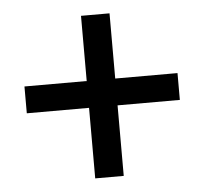

<svg xmlns="http://www.w3.org/2000/svg" viewBox="-43 -634 653 609"><g transform="rotate(-5 283.5 -330.0)"><path d="M327.1 -381.3H525.4V-295.9H327.1V-71.3H236.3V-295.9H38.1V-381.3H236.3V-588.9H327.1Z"/></g></svg>

Font: Noboto
Style: Regular
Weight: 400
Designer: Google
Version: Version 2.001101; 2014